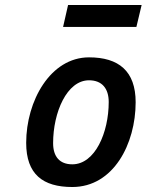

<svg xmlns="http://www.w3.org/2000/svg" viewBox="-20 -740 588 770"><path d="M527 -632 548 -720H253L233 -632ZM270 -81C219 -81 193 -112 193 -166C193 -289 248 -418 337 -418C390 -418 416 -384 416 -331C416 -208 361 -81 270 -81ZM337 -510C182 -510 85 -335 85 -167C85 -41 152 10 270 10C435 10 524 -163 524 -330C524 -455 456 -510 337 -510Z"/></svg>

Font: RazerF5 SemiBold
Style: Italic
Weight: 600
Foundry: Razer Inc.
Version: Version 2